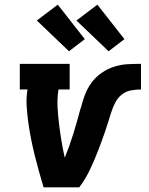

<svg xmlns="http://www.w3.org/2000/svg" viewBox="-20 -804 640 824"><path d="M167 0Q157 -34 147.5 -67.5Q138 -101 129.5 -135.5Q121 -170 114 -204.5Q107 -239 102 -274.5Q97 -310 94.5 -346.5Q92 -383 98 -420H65V-530H279V-420H231Q225 -382 227 -344.5Q229 -307 233.5 -270.5Q238 -234 244 -198Q250 -162 258 -127Q279 -179 295.5 -232.5Q312 -286 326 -340L327 -341Q334 -369 344.5 -397Q355 -425 373 -449.5Q391 -474 416.5 -491.5Q442 -509 470.5 -518Q499 -527 527.5 -528.5Q556 -530 585 -530V-420Q564 -420 542 -416Q520 -412 502.5 -398Q485 -384 474.5 -363.5Q464 -343 457.5 -322.5Q451 -302 444.5 -281Q438 -260 431 -239.5Q424 -219 416.5 -198.5Q409 -178 401 -157.5Q393 -137 384.5 -117Q376 -97 366.5 -77Q357 -57 345.5 -37.5Q334 -18 320 0ZM446 -584 308 -716 398 -784 514 -636ZM276 -584 138 -716 228 -784 344 -636Z"/></svg>

Font: Iosevka Curly Slab XBdExObl
Style: Regular
Weight: 800
Width: 7
Italic angle: -9°
Monospace: yes
Designer: Belleve Invis
Foundry: Belleve Invis
Version: Version 11.1.0; ttfautohint (v1.8.3)